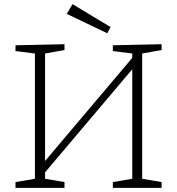

<svg xmlns="http://www.w3.org/2000/svg" viewBox="-20 -909 856 929"><path d="M55 0V-28L149 -44V-650L55 -662V-690L292 -695V-667L198 -650V-130L620 -629V-650L526 -662V-690L762 -695V-667L668 -650V-44L762 -28V0H526V-28L620 -44V-574L198 -75V-44L292 -28V0ZM499 -748 303 -842 331 -889 515 -778Z"/></svg>

Font: Bitter Light
Style: Regular
Weight: 300
Designer: Sol Matas, and Bitter project Authors
Foundry: Sol Matas
Version: Version 2.001